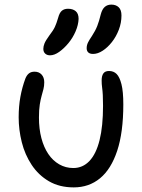

<svg xmlns="http://www.w3.org/2000/svg" viewBox="-20 -803 618 833"><path d="M300 10Q238 10 192.5 -16.5Q147 -43 117.5 -87.5Q88 -132 74.5 -186Q61 -240 61 -294Q61 -342 68.5 -383Q76 -424 90 -462Q96 -477 105.5 -484.5Q115 -492 130 -492Q149 -492 160.5 -479.5Q172 -467 172 -446Q172 -430 168.5 -416.5Q165 -403 160.5 -387Q156 -371 152.5 -349Q149 -327 149 -293Q149 -244 159.5 -204Q170 -164 189.5 -135Q209 -106 237 -90Q265 -74 298 -74Q339 -74 368 -104.5Q397 -135 412 -195Q427 -255 427 -344Q427 -372 426 -390.5Q425 -409 423 -423.5Q421 -438 421 -454Q421 -474 428.5 -484.5Q436 -495 453 -495Q473 -495 486 -482Q499 -469 507 -437.5Q515 -406 515 -350Q515 -229 488.5 -149Q462 -69 414 -29.5Q366 10 300 10ZM384 -569Q370 -569 363 -575.5Q356 -582 356 -594Q356 -607 362 -619Q368 -631 379 -647Q394 -670 402 -690.5Q410 -711 417 -740Q423 -763 434.5 -773Q446 -783 463 -783Q483 -783 495 -771.5Q507 -760 507 -736Q507 -704 495.5 -674Q484 -644 465.5 -620.5Q447 -597 425.5 -583Q404 -569 384 -569ZM197 -563Q184 -563 176 -570.5Q168 -578 168 -591Q168 -602 173 -614.5Q178 -627 194 -649Q211 -671 218 -686Q225 -701 232 -725Q238 -748 248.5 -756.5Q259 -765 275 -765Q296 -765 308.5 -754.5Q321 -744 321 -721Q320 -695 308 -667Q296 -639 277 -616Q258 -593 237 -578Q216 -563 197 -563Z"/></svg>

Font: Shantell Sans
Style: Regular
Weight: 400
Designer: Stephen Nixon, Anya Danilova, Shantell Martin
Foundry: Arrow Type
Version: Version 1.008;[ac192a2d6]